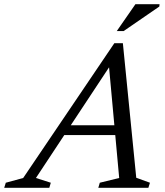

<svg xmlns="http://www.w3.org/2000/svg" viewBox="-86 -891 783 911"><path d="M187.5 -250 203 -296.5H522L506 -250ZM560.5 -47.5 625.5 -24 618 0H380.5L387.5 -24L479.5 -46.5L428 -609.5H456.5L84.5 -46.5L155 -24L148 0H-66L-58.5 -24L24 -46.5L456.5 -686H497ZM468 -743.5 556.5 -871H671L670 -860L500.5 -743.5Z"/></svg>

Font: Newsreader 16pt 16pt
Style: Italic
Weight: 400
Italic angle: -17°
Version: Version 1.003